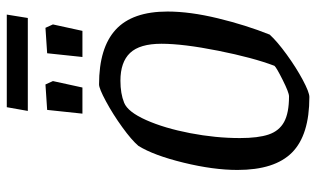

<svg xmlns="http://www.w3.org/2000/svg" viewBox="-203 -720 932 566"><g transform="rotate(-90 263.0 -437.0)"><path d="M45 -203Q45 -274 66.5 -362Q88 -450 116 -495Q133 -515 171 -542.5Q209 -570 247 -590.5Q285 -611 297 -611Q405 -611 458.5 -562Q512 -513 512 -409Q512 -343 492 -260.5Q472 -178 444 -108Q424 -86 385.5 -58Q347 -30 310.5 -10.5Q274 9 260 9Q148 9 96.5 -42Q45 -93 45 -203ZM352 -94Q376 -157 396.5 -260Q417 -363 417 -427Q417 -491 390 -519.5Q363 -548 308 -548Q270 -548 243 -537Q216 -526 192 -472Q168 -418 153.5 -342.5Q139 -267 139 -196Q139 -142 149.5 -111Q160 -80 186.5 -65.5Q213 -51 262 -51Q273 -51 310 -69.5Q347 -88 352 -94ZM222 -764 297 -769 307 -747 288 -660H211ZM389 -764 464 -769 474 -747 455 -660H378ZM230 -883H503L493 -821H219Z"/></g></svg>

Font: Grenze
Style: Italic
Weight: 400
Italic angle: -10°
Designer: Renata Polastri
Foundry: Omnibus-Type
Version: Version 1.002; ttfautohint (v1.8)